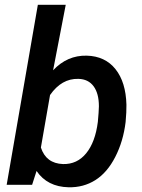

<svg xmlns="http://www.w3.org/2000/svg" viewBox="-20 -770 591 800"><path d="M503.4 -261.7Q493.7 -181.2 460.2 -116Q426.8 -50.8 377.2 -19.5Q327.6 11.7 265.6 10.3Q177.2 8.3 132.3 -57.6L113.8 0H7.8L137.7 -750H253.9L201.2 -477.1Q260.3 -540 341.3 -538.1Q418 -536.1 461.2 -481.9Q504.4 -427.7 506.8 -333.5Q507.3 -304.2 503.4 -261.7ZM392.1 -327.1Q392.1 -380.4 370.1 -410.4Q348.1 -440.4 306.6 -441.4Q236.8 -443.4 188.5 -374L150.4 -155.3Q171.9 -88.9 242.7 -86.4Q301.3 -85 339.1 -131.3Q377 -177.7 387.7 -262.2Q391.6 -303.7 392.1 -327.1Z"/></svg>

Font: Roboto Medium
Style: Italic
Weight: 500
Italic angle: -12°
Designer: Google
Version: Version 2.134; 2016